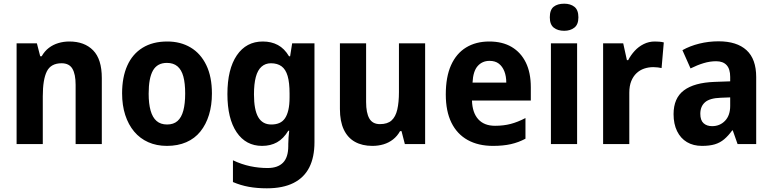

<svg xmlns="http://www.w3.org/2000/svg" viewBox="-20 -781 4188 1041"><path d="M356 -556Q438 -556 485 -508Q532 -460 532 -358V0H390V-321Q390 -379 372.5 -408.5Q355 -438 314 -438Q256 -438 234 -394Q212 -350 212 -259V0H70V-546H180L198 -476H206Q222 -504 245 -521.5Q268 -539 296.5 -547.5Q325 -556 356 -556Z M1129 -274Q1129 -210 1113 -158Q1097 -106 1066.5 -68Q1036 -30 990 -10Q944 10 885 10Q829 10 784 -10Q739 -30 707.5 -67.5Q676 -105 659 -157.5Q642 -210 642 -275Q642 -362 670 -425Q698 -488 753 -522Q808 -556 887 -556Q959 -556 1013.5 -523.5Q1068 -491 1098.5 -428Q1129 -365 1129 -274ZM786 -273Q786 -219 796.5 -181.5Q807 -144 829 -125Q851 -106 886 -106Q921 -106 942.5 -125Q964 -144 974 -181.5Q984 -219 984 -274Q984 -330 974 -366.5Q964 -403 942 -421.5Q920 -440 885 -440Q833 -440 809.5 -399Q786 -358 786 -273Z M1405 -556Q1451 -556 1486.5 -537Q1522 -518 1547 -476H1553L1564 -546H1685V-10Q1685 71 1657 126.5Q1629 182 1571.5 211Q1514 240 1427 240Q1374 240 1329.5 232Q1285 224 1243 206V88Q1289 110 1336 120Q1383 130 1431 130Q1486 130 1514.5 101Q1543 72 1543 11V0Q1543 -17 1544.5 -36.5Q1546 -56 1548 -72H1543Q1517 -29 1482 -9.5Q1447 10 1401 10Q1313 10 1263 -64Q1213 -138 1213 -271Q1213 -406 1264 -481Q1315 -556 1405 -556ZM1449 -438Q1419 -438 1398 -419.5Q1377 -401 1367 -363.5Q1357 -326 1357 -269Q1357 -186 1380 -146Q1403 -106 1451 -106Q1476 -106 1494.5 -114Q1513 -122 1525 -139.5Q1537 -157 1543.5 -185Q1550 -213 1550 -253V-274Q1550 -333 1539.5 -369Q1529 -405 1506.5 -421.5Q1484 -438 1449 -438Z M2285 -546V0H2175L2157 -70H2149Q2134 -43 2111 -25Q2088 -7 2059.5 1.5Q2031 10 1999 10Q1944 10 1904.5 -12Q1865 -34 1844 -78.5Q1823 -123 1823 -190V-546H1965V-228Q1965 -169 1982.5 -138.5Q2000 -108 2040 -108Q2081 -108 2103 -128Q2125 -148 2134 -187Q2143 -226 2143 -282V-546Z M2633 -556Q2704 -556 2754 -526.5Q2804 -497 2831 -442Q2858 -387 2858 -308V-236H2539Q2541 -170 2573 -134.5Q2605 -99 2664 -99Q2710 -99 2748.5 -109Q2787 -119 2829 -141V-29Q2792 -9 2750 0.5Q2708 10 2653 10Q2573 10 2515.5 -22Q2458 -54 2427.5 -116Q2397 -178 2397 -269Q2397 -364 2425.5 -427.5Q2454 -491 2507 -523.5Q2560 -556 2633 -556ZM2634 -451Q2595 -451 2570 -423Q2545 -395 2542 -333H2725Q2725 -368 2714.5 -394.5Q2704 -421 2684.5 -436Q2665 -451 2634 -451Z M3109 -546V0H2967V-546ZM3039 -761Q3073 -761 3094.5 -744Q3116 -727 3116 -687Q3116 -648 3094 -631Q3072 -614 3039 -614Q3004 -614 2982.5 -631Q2961 -648 2961 -687Q2961 -728 2982 -744.5Q3003 -761 3039 -761Z M3530 -556Q3541 -556 3554.5 -555Q3568 -554 3579 -551L3567 -412Q3559 -414 3546.5 -415.5Q3534 -417 3522 -417Q3496 -417 3472.5 -409Q3449 -401 3431 -384Q3413 -367 3402.5 -341Q3392 -315 3392 -278V0H3250V-546H3359L3379 -455H3386Q3400 -482 3421 -505Q3442 -528 3470 -542Q3498 -556 3530 -556Z M3876 -557Q3975 -557 4027.5 -509Q4080 -461 4080 -363V0H3979L3953 -74H3950Q3929 -45 3906.5 -26Q3884 -7 3855.5 1.5Q3827 10 3786 10Q3739 10 3704.5 -10.5Q3670 -31 3651 -70Q3632 -109 3632 -162Q3632 -249 3688 -291Q3744 -333 3854 -337L3939 -340V-364Q3939 -407 3919.5 -428Q3900 -449 3863 -449Q3829 -449 3794.5 -438.5Q3760 -428 3724 -410L3680 -509Q3721 -532 3771.5 -544.5Q3822 -557 3876 -557ZM3888 -251Q3828 -249 3802.5 -226.5Q3777 -204 3777 -164Q3777 -129 3794.5 -113Q3812 -97 3841 -97Q3883 -97 3911 -126Q3939 -155 3939 -207V-253Z"/></svg>

Font: Noto Sans Thai SemiCondensed
Style: Bold
Weight: 700
Width: 4
Designer: Monotype Design Team
Foundry: Monotype Imaging Inc.
Version: Version 2.001